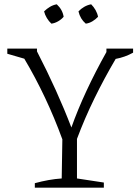

<svg xmlns="http://www.w3.org/2000/svg" viewBox="-20 -873 652 893"><path d="M142 0V-21Q175 -30 206 -35.5Q237 -41 267 -43L270 -225Q197 -425 93 -600L14 -623V-647H152V-634Q247 -450 312 -280Q341 -362 382.5 -451Q424 -540 475 -631V-647H599V-628Q561 -607 518 -599Q465 -509 419.5 -416Q374 -323 338 -227V-43L463 -24V0ZM244 -853Q271 -828 276 -795Q266 -783 250.5 -774Q235 -765 219 -763Q207 -774 198 -789Q189 -804 185 -820Q197 -832 212 -841Q227 -850 244 -853ZM404 -853Q416 -841 424.5 -826Q433 -811 436 -795Q425 -783 410 -774Q395 -765 379 -763Q353 -785 345 -820Q356 -832 371.5 -841Q387 -850 404 -853Z"/></svg>

Font: Piazzolla Light
Style: Regular
Weight: 300
Designer: Juan Pablo del Peral
Foundry: Huerta Tipografica
Version: Version 1.330